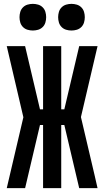

<svg xmlns="http://www.w3.org/2000/svg" viewBox="-20 -974 540 994"><path d="M485 0H390L313 -327H297V0H203V-327H187L110 0H15L101 -367L15 -735H110L187 -408H203V-735H297V-408H313L390 -735H485L399 -368L469 -70ZM350 -816Q336 -816 322.5 -820Q309 -824 299 -834Q289 -844 285 -857.5Q281 -871 281 -885Q281 -899 285 -912.5Q289 -926 299 -936Q309 -946 322.5 -950Q336 -954 350 -954Q364 -954 377.5 -950Q391 -946 401 -936Q411 -926 415 -912.5Q419 -899 419 -885Q419 -871 415 -857.5Q411 -844 401 -834Q391 -824 377.5 -820Q364 -816 350 -816ZM150 -816Q136 -816 122.5 -820Q109 -824 99 -834Q89 -844 85 -857.5Q81 -871 81 -885Q81 -899 85 -912.5Q89 -926 99 -936Q109 -946 122.5 -950Q136 -954 150 -954Q164 -954 177.5 -950Q191 -946 201 -936Q211 -926 215 -912.5Q219 -899 219 -885Q219 -871 215 -857.5Q211 -844 201 -834Q191 -824 177.5 -820Q164 -816 150 -816Z"/></svg>

Font: Iosevka Term
Style: Bold
Weight: 700
Monospace: yes
Designer: Belleve Invis
Foundry: Belleve Invis
Version: Version 30.0.1